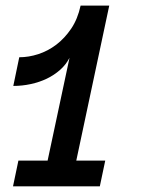

<svg xmlns="http://www.w3.org/2000/svg" viewBox="-20 -657 586 677"><path d="M332 0H25.9L44.9 -90.8H147.9L225.1 -453.1Q212.9 -429.2 191.9 -410.6Q170.9 -392.1 145 -379.6Q119.1 -367.2 88.6 -360.6Q58.1 -354 26.9 -354L47.9 -455.1Q81.1 -455.1 115 -466.1Q148.9 -477.1 178.5 -499.5Q208 -522 231 -555.9Q253.9 -589.8 264.2 -637.2H365.2L249 -90.8H351.1Z"/></svg>

Font: Anonymous Pro
Style: Bold Italic
Weight: 700
Italic angle: -12°
Monospace: yes
Designer: Mark Simonson
Version: Version 1.003